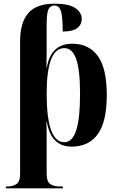

<svg xmlns="http://www.w3.org/2000/svg" viewBox="-20 -785 642 1041"><path d="M12 236V226H21Q48 226 68.5 213.5Q89 201 89 156V-561Q89 -662 133 -713.5Q177 -765 275 -765Q353 -765 388 -741.5Q423 -718 423 -682Q423 -651 398.5 -632.5Q374 -614 320 -614Q320 -694 310.5 -724.5Q301 -755 276 -755Q252 -755 242.5 -734Q233 -713 233 -654V-561Q233 -542 233 -515.5Q233 -489 232.5 -463Q232 -437 232 -419H234Q256 -548 372 -548Q462 -548 510.5 -481Q559 -414 559 -270Q559 -125 510 -57.5Q461 10 369 10Q256 10 234 -125H232Q233 -93 233 -57.5Q233 -22 233 13V156Q233 201 253.5 213.5Q274 226 300 226H321V236ZM329 -14Q372 -14 393 -78Q414 -142 414 -278Q414 -406 393 -465Q372 -524 329 -524Q280 -524 256.5 -461.5Q233 -399 233 -278Q233 -14 329 -14Z"/></svg>

Font: Noto Serif Display SemiCondensed
Style: Bold
Weight: 700
Width: 4
Designer: Monotype Design Team
Foundry: Monotype Imaging Inc.
Version: Version 2.009